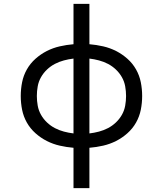

<svg xmlns="http://www.w3.org/2000/svg" viewBox="-20 -755 840 990"><path d="M359 215V7Q323 4 288 -4Q253 -12 221.5 -28Q190 -44 163 -68Q136 -92 118.5 -123Q101 -154 94 -189Q87 -224 87 -260Q87 -296 94 -331Q101 -366 118.5 -397Q136 -428 163 -452Q190 -476 221.5 -492Q253 -508 288 -516Q323 -524 359 -527V-735H441V-527Q477 -524 512 -516Q547 -508 578.5 -492Q610 -476 637 -452Q664 -428 681.5 -397Q699 -366 706 -331Q713 -296 713 -260Q713 -224 706 -189Q699 -154 681.5 -123Q664 -92 637 -68Q610 -44 578.5 -28Q547 -12 512 -4Q477 4 441 7V215ZM359 -67V-453Q334 -450 309.5 -443.5Q285 -437 263 -425.5Q241 -414 222.5 -396.5Q204 -379 191.5 -357Q179 -335 174.5 -310Q170 -285 170 -260Q170 -235 174.5 -210Q179 -185 191.5 -163Q204 -141 222.5 -123.5Q241 -106 263 -94.5Q285 -83 309.5 -76.5Q334 -70 359 -67ZM441 -67Q466 -70 490.5 -76.5Q515 -83 537 -94.5Q559 -106 577.5 -123.5Q596 -141 608.5 -163Q621 -185 625.5 -210Q630 -235 630 -260Q630 -285 625.5 -310Q621 -335 608.5 -357Q596 -379 577.5 -396.5Q559 -414 537 -425.5Q515 -437 490.5 -443.5Q466 -450 441 -453Z"/></svg>

Font: Iosevka Etoile
Style: Regular
Weight: 400
Designer: Belleve Invis
Foundry: Belleve Invis
Version: Version 33.2.4